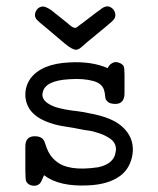

<svg xmlns="http://www.w3.org/2000/svg" viewBox="-20 -621 500 606"><path d="M111 -600Q122 -603 143 -588L193 -548Q209 -533 217 -533Q220 -533 224 -536Q228 -539 233 -543Q238 -547 240 -548Q292 -588 297 -591Q316 -607 331 -597Q340 -591 343 -581Q346 -571 341 -562Q337 -555 312 -535L255 -488Q253 -486 245.5 -479.5Q238 -473 233 -469Q228 -465 221 -464Q209 -463 184 -484L126 -533Q99 -555 95 -560Q87 -571 92.5 -584Q98 -597 111 -600ZM119 -68Q110 -46 106 -42Q97 -33 83 -35Q69 -37 63 -48Q60 -53 60 -83V-159Q60 -191 90 -191Q109 -191 117 -180Q120 -176 123 -167Q126 -158 127 -155Q137 -128 156 -113Q195 -79 289 -93Q333 -102 343 -132Q344 -137 346 -147Q347 -170 327.5 -183.5Q308 -197 281 -204Q270 -208 245 -211Q211 -218 180.5 -222.5Q150 -227 121 -239.5Q92 -252 76 -273Q60 -295 60 -322.5Q60 -350 76 -373Q111 -420 199 -424Q269 -428 320 -406Q325 -417 333 -421Q341 -427 352.5 -424Q364 -421 370 -413Q373 -407 373 -385V-327Q373 -293 344 -293Q325 -293 318 -302Q314 -306 313 -310Q312 -314 311.5 -320.5Q311 -327 310 -330Q306 -357 274 -365.5Q242 -374 200 -371Q123 -367 115 -330Q109 -308 134 -293Q155 -279 208 -272Q238 -269 277 -260.5Q316 -252 342 -238Q376 -219 391 -188Q405 -157 395.5 -121Q386 -85 358 -65Q322 -39 260 -36Q167 -31 119 -68Z"/></svg>

Font: cwTeXFangSong
Style: Medium
Weight: 500
Version: Version 1.17